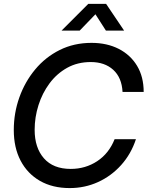

<svg xmlns="http://www.w3.org/2000/svg" viewBox="-20 -961 765 993"><path d="M340.3 11.7Q251.5 11.7 186.5 -25.6Q121.6 -63 86.4 -130.4Q51.3 -197.8 51.3 -288.1Q51.3 -376.5 80.1 -457.3Q108.9 -538.1 161.9 -601.8Q214.8 -665.5 288.8 -702.4Q362.8 -739.3 453.1 -739.3Q533.2 -739.3 594 -708.3Q654.8 -677.2 689 -620.4Q723.1 -563.5 723.1 -485.4H613.8Q609.9 -559.6 565.7 -599.9Q521.5 -640.1 449.2 -640.1Q381.3 -640.1 327.6 -610.4Q273.9 -580.6 236.3 -530Q198.7 -479.5 179 -417Q159.2 -354.5 159.2 -289.6Q159.2 -196.8 207.3 -142.1Q255.4 -87.4 345.7 -87.4Q421.9 -87.4 482.7 -127.4Q543.5 -167.5 572.8 -241.2H683.1Q657.7 -164.1 606.4 -107.2Q555.2 -50.3 486.8 -19.3Q418.5 11.7 340.3 11.7ZM392.1 -802.7H298.8V-803.2L436.5 -940.9H528.8L621.6 -803.2V-802.7H527.8L473.6 -887.2Z"/></svg>

Font: Inter Display Medium
Style: Italic
Weight: 500
Italic angle: -9.39999°
Designer: Rasmus Andersson
Foundry: rsms
Version: Version 4.000;git-a52131595